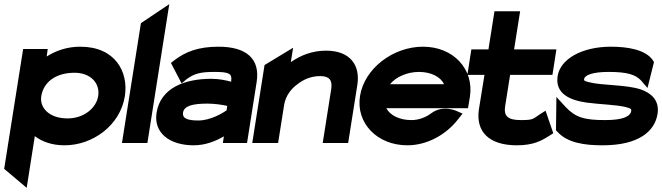

<svg xmlns="http://www.w3.org/2000/svg" viewBox="-28 -686 3176 921"><path d="M-8 124 100 215 139 -33C173 -7 220 11 282 11C417 11 549 -85 571 -225C589 -341 525 -462 357 -462C294 -462 240 -443 196 -415L201 -451H83ZM170 -225C181 -292 239 -337 330 -337C406 -337 453 -287 443 -225C434 -169 376 -118 296 -118C207 -118 161 -170 170 -225Z M557 0H679L784 -666L648 -575Z M723 -145C708 -49 785 11 901 11C959 11 1008 -10 1046 -32L1041 0H1157L1203 -292C1221 -404 1154 -462 1020 -462C922 -462 862 -437 811 -399L792 -384L843 -286L867 -306C905 -334 935 -341 1001 -341C1070 -341 1086 -333 1081 -299V-294C1059 -300 1024 -308 986 -308C859 -308 742 -265 723 -145ZM850 -146C855 -177 893 -189 967 -189C1003 -189 1040 -183 1062 -178L1059 -157C1040 -143 981 -108 923 -108C867 -108 846 -120 850 -146Z M1182 0H1306L1335 -183C1342 -226 1368 -260 1400 -283C1427 -304 1463 -321 1508 -321C1552 -321 1567 -301 1561 -260L1520 0H1642L1686 -278C1701 -372 1653 -443 1536 -443C1469 -443 1413 -420 1367 -388L1378 -457L1241 -374Z M1699 -226C1678 -95 1782 11 1926 11C2021 11 2113 -40 2171 -116L2191 -141L2166 -152C2166 -152 2099 -186 2041 -143C2013 -122 1980 -110 1945 -110C1888 -110 1843 -133 1825 -167H2217L2226 -221C2247 -355 2146 -462 2001 -462C1857 -462 1720 -357 1699 -226ZM1843 -282C1870 -316 1924 -341 1982 -341C2040 -341 2086 -317 2102 -282Z M2214 -327H2296L2269 -160C2254 -54 2318 11 2451 11C2531 11 2569 -11 2606 -34L2626 -47L2589 -155L2562 -138C2527 -115 2532 -110 2470 -110C2408 -110 2388 -129 2395 -176L2419 -327H2622L2641 -449H2438L2467 -632H2344L2315 -449H2233Z M2647 -322C2633 -234 2710 -205 2785 -194C2850 -185 2929 -184 2975 -172C2998 -166 3001 -163 3000 -154C2996 -127 2959 -110 2875 -110C2776 -110 2733 -122 2685 -173L2641 -221L2639 -61L2645 -55C2693 0 2777 11 2863 11C3037 11 3113 -57 3126 -139C3137 -206 3094 -240 3046 -257C2973 -281 2860 -275 2796 -292C2773 -298 2773 -300 2774 -307C2777 -325 2813 -341 2891 -341C2982 -341 3020 -328 3047 -300L3078 -264L3109 -388L3105 -395C3071 -448 2982 -462 2903 -462C2762 -462 2660 -402 2647 -322Z"/></svg>

Font: Charger Pro
Style: UltraExtObl
Weight: 900
Designer: Jasper
Foundry: Cannot Into Space Fonts
Version: Version 1.09